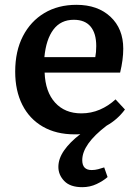

<svg xmlns="http://www.w3.org/2000/svg" viewBox="-20 -543 574 796"><path d="M321 233Q271 233 246.5 207.5Q222 182 222 149Q222 115 245.5 81Q269 47 313 13Q307 14 301 14Q295 14 289 14Q213 14 157.5 -18Q102 -50 72.5 -108.5Q43 -167 43 -246Q43 -331 75 -393Q107 -455 164 -489Q221 -523 297 -523Q385 -523 438 -473.5Q491 -424 491 -341Q491 -296 478 -242H165Q168 -162 208.5 -117.5Q249 -73 317 -73Q358 -73 394 -88.5Q430 -104 459 -131L498 -89Q467 -47 422 -22Q321 55 321 121Q321 162 360 162Q374 162 387 158.5Q400 155 412 151L426 191Q408 207 380.5 220Q353 233 321 233ZM164 -306H375Q379 -326 379 -352Q379 -405 355.5 -433Q332 -461 286 -461Q232 -461 201.5 -420.5Q171 -380 164 -306Z"/></svg>

Font: Literata 12pt Medium
Style: Regular
Weight: 500
Designer: Latin by Veronika Burian and Jose Scaglione. Greek by Irene Vlachou. Cyrillic by Vera Evstafieva.
Foundry: TypeTogether
Version: Version 3.002